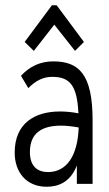

<svg xmlns="http://www.w3.org/2000/svg" viewBox="-20 -701 415 732"><path d="M109 -507 187 -607 266 -507 300 -541 196 -681H178L74 -541ZM158 11C198 11 247 -3 273 -70V0H333V-243C333 -419 280 -467 183 -467C135 -467 94 -449 60 -412L88 -365C116 -394 146 -408 179 -408C246 -408 274 -376 279 -269C253 -274 230 -276 209 -276C111 -276 36 -230 36 -119C36 -45 80 11 158 11ZM94 -121C94 -195 141 -222 213 -222C234 -222 257 -219 280 -215C276 -105 233 -45 163 -45C124 -45 94 -66 94 -121Z"/></svg>

Font: Inconsolata Condensed Thin
Style: Regular
Weight: 100
Width: 3
Monospace: yes
Designer: Raph Levien, Cyreal, Brenton Simpson
Foundry: Raph Levien, Cyreal, Google
Version: Version 3.100